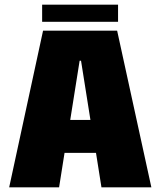

<svg xmlns="http://www.w3.org/2000/svg" viewBox="-20 -807 690 827"><path d="M19.5 0 165.5 -675H484.5L632 0H417L393.5 -148.5H258L234.5 0ZM282.5 -290.5H369.5L329 -545.5H323ZM161.5 -713V-787H488.5V-713Z"/></svg>

Font: Anybody Black
Style: Regular
Weight: 900
Designer: Tyler Finck
Foundry: Etcetera Type Company
Version: Version 1.010; ttfautohint (v1.8.3) -l 8 -r 50 -G 200 -x 14 